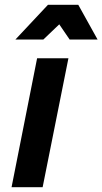

<svg xmlns="http://www.w3.org/2000/svg" viewBox="-20 -777 425 797"><path d="M264 -535 157 0H28L134 -535ZM385 -613H269L226 -676L160 -613H44L179 -757H305Z"/></svg>

Font: Gontserrat Medium
Style: Italic
Weight: 500
Italic angle: -11.3°
Designer: Julieta Ulanovsky
Foundry: Julieta Ulanovsky
Version: Version 6.001